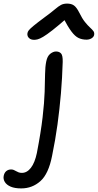

<svg xmlns="http://www.w3.org/2000/svg" viewBox="-150 -788 545 1068"><path d="M-32 260Q-68 260 -90.7 250.2Q-113.4 240.4 -123.2 224.2Q-133 208 -129.4 190Q-125.8 172.4 -114.7 163.5Q-103.6 154.6 -88.2 154.6Q-79.8 154.6 -73.3 157.5Q-66.8 160.4 -60.3 164.1Q-53.8 167.8 -46.4 170.7Q-39 173.6 -28.2 173.6Q0.2 173.6 21.9 145.5Q43.6 117.4 55 63.4Q77.4 -52.4 87 -135.7Q96.6 -219 98.4 -277.2Q100.2 -335.4 100.7 -376Q101.2 -416.6 107.2 -446Q113.2 -476 129.6 -488.8Q146 -501.6 161.6 -501.6Q179.4 -501.6 189.5 -490.8Q199.6 -480 198.8 -443.6Q196.2 -354.4 188.9 -268Q181.6 -181.6 169.8 -95.6Q158 -9.6 139.8 78.4Q120.2 179.2 74.7 219.6Q29.2 260 -32 260ZM39.2 -566.4Q26.4 -566.4 17.7 -571.5Q9 -576.6 4.9 -585Q0.8 -593.4 2.6 -603Q3.6 -611 10.1 -619.4Q16.6 -627.8 37.1 -644.8Q57.6 -661.8 101 -694Q137 -720.4 156.2 -736.8Q175.4 -753.2 189.4 -760.6Q203.4 -768 223.4 -768Q247 -768 261.6 -757.5Q276.2 -747 291 -717.6Q307 -684.8 322.8 -665.3Q338.6 -645.8 350.8 -634.8Q363 -623.8 369.5 -615Q376 -606.2 373.6 -593.2Q371 -581.8 358.8 -574.6Q346.6 -567.4 331.2 -567.4Q306.8 -567.4 287.2 -576.6Q267.6 -585.8 247.5 -612.6Q227.4 -639.4 199.8 -691.8L227.8 -692.2Q175.4 -646.2 142.4 -620.4Q109.4 -594.6 90.1 -583.3Q70.8 -572 59.5 -569.2Q48.2 -566.4 39.2 -566.4Z"/></svg>

Font: Shantell Sans Light
Style: Italic
Weight: 300
Italic angle: -11°
Designer: Stephen Nixon, Anya Danilova, Shantell Martin
Foundry: Arrow Type
Version: Version 1.008;[ac192a2d6]